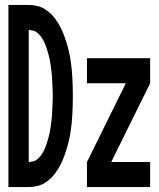

<svg xmlns="http://www.w3.org/2000/svg" viewBox="-20 -755 640 775"><path d="M14 0V-735H96Q114 -735 132 -730.5Q150 -726 166 -715Q182 -704 194 -690Q206 -676 216 -659.5Q226 -643 233 -626Q240 -609 246 -590.5Q252 -572 256.5 -554Q261 -536 264 -517.5Q267 -499 269 -480.5Q271 -462 272 -443Q273 -424 273.5 -405Q274 -386 274 -368Q274 -349 273.5 -330Q273 -311 272 -292Q271 -273 269 -254.5Q267 -236 264 -217.5Q261 -199 256.5 -181Q252 -163 246 -144.5Q240 -126 233 -109Q226 -92 216 -75.5Q206 -59 194 -45Q182 -31 166 -20Q150 -9 132 -4.5Q114 0 96 0ZM96 -101Q106 -101 116.5 -104.5Q127 -108 135 -116Q143 -124 149 -133Q155 -142 159.5 -152Q164 -162 167.5 -172.5Q171 -183 174 -193.5Q177 -204 179.5 -215Q182 -226 183.5 -236.5Q185 -247 186.5 -258Q188 -269 189 -280Q190 -291 190.5 -302Q191 -313 191.5 -324Q192 -335 192.5 -346Q193 -357 193 -368Q193 -378 192.5 -389Q192 -400 191.5 -411Q191 -422 190.5 -433Q190 -444 189 -455Q188 -466 186.5 -477Q185 -488 183.5 -498.5Q182 -509 179.5 -520Q177 -531 174 -541.5Q171 -552 167.5 -562.5Q164 -573 159.5 -583Q155 -593 149 -602Q143 -611 135 -619Q127 -627 116.5 -630.5Q106 -634 96 -634ZM331 0V-101L488 -419H331V-520H586V-419L429 -101H586V0Z"/></svg>

Font: Iosevka SS04 Extended
Style: Bold
Weight: 700
Width: 7
Monospace: yes
Designer: Belleve Invis
Foundry: Belleve Invis
Version: Version 19.0.0; ttfautohint (v1.8.4)